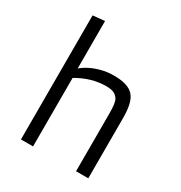

<svg xmlns="http://www.w3.org/2000/svg" viewBox="-192 -977 1051 1114"><g transform="rotate(30 333.0 -419.5)"><path d="M383.3 -515.1Q286.1 -515.1 190.4 -459V0H109.4V-831.1L188.5 -838.9V-521Q238.8 -564 319.3 -583Q351.6 -590.8 395.5 -590.8Q439.5 -590.8 472.7 -580.8Q505.9 -570.8 525.4 -548.8Q560.5 -509.3 560.5 -404.8V0H478.5V-390.1Q478.5 -460.4 464.8 -480.7Q451.2 -501 432.4 -508.1Q413.6 -515.1 383.3 -515.1Z"/></g></svg>

Font: Armata
Style: Regular
Weight: 400
Designer: Viktoriya Grabowska
Foundry: Viktoriya Grabowska
Version: Version 1.003